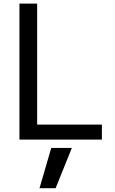

<svg xmlns="http://www.w3.org/2000/svg" viewBox="-20 -752 622 1037"><path d="M368.2 46.9 280.3 264.6H193.4L256.8 46.9ZM180.7 -732.4V-79.1H530.3V2H85V-732.4Z"/></svg>

Font: irohakakuC Regular
Style: Regular
Weight: 400
Designer: [Source Han Sans]
Ryoko NISHIZUKA Ë•øÂ°öÊ∂ºÂ≠ê (kana & ideographs); Paul D. Hunt (Latin, Greek & Cyrillic); Wenlong ZHAN
Version: Version 1.001.20160904